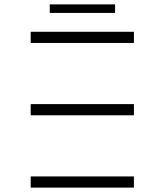

<svg xmlns="http://www.w3.org/2000/svg" viewBox="-20 -856 709 876"><path d="M120 -381H591V-330H120ZM120 -711H591V-660H120ZM120 0H591V-51H120ZM207 -797V-836H505V-797Z"/></svg>

Font: Montserrat-Alt1 Light
Style: Regular
Weight: 300
Designer: Differentunic
Foundry: Differentunic
Version: Version 7.222